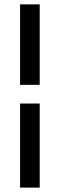

<svg xmlns="http://www.w3.org/2000/svg" viewBox="-20 -731 280 883"><path d="M162.6 -710.9V-340.8H72.3V-710.9ZM162.6 131.8H72.3V-254.9H162.6Z"/></svg>

Font: Roboto21382017
Style: Regular
Weight: 400
Designer: Christian Robertson
Foundry: Google
Version: Version 2.138; 2017